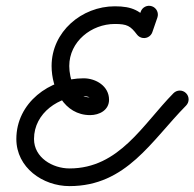

<svg xmlns="http://www.w3.org/2000/svg" viewBox="-20 -602 660 652"><path d="M496 -580.7C480.3 -586.1 463.2 -577.8 457.8 -562.1C452.1 -545.6 446.4 -529.1 440.7 -512.5C435.3 -496.9 443.6 -479.8 459.3 -474.4C475 -469 492 -477.3 497.4 -493C503.1 -509.5 508.8 -526 514.5 -542.5C519.9 -558.2 511.6 -575.3 496 -580.7ZM493 -520.8C493 -520.8 493 -520.8 493 -520.8C458.8 -566 429 -580.6 369.9 -580.6C257.3 -580.6 155.2 -494.1 155.2 -377.9C155.2 -300.6 197.8 -211.1 286.1 -211.1C317.4 -211.1 350.3 -227.9 350.3 -263.3C350.3 -309.5 305.8 -336.1 263.9 -336.1C147.8 -336.1 35.5 -252.7 35.5 -130C35.5 -33 125.2 30 216 30C409.2 30 494 -124 611.8 -243.4C623.5 -255.2 623.4 -274.2 611.6 -285.8C599.8 -297.5 580.8 -297.3 569.1 -285.5C569.1 -285.5 569.1 -285.5 569.1 -285.5C465.3 -180.3 385.3 -30 216 -30C158.7 -30 95.5 -66.7 95.5 -130C95.5 -219.2 181.1 -276.1 263.9 -276.1C270.4 -276.1 290.3 -272.7 290.3 -263.3C290.3 -261.4 290.1 -263.7 290.6 -265.7C291 -267.2 291.6 -268.6 292.5 -269.9C296.2 -275.4 293.1 -271.1 286.1 -271.1C234 -271.1 215.2 -335.7 215.2 -377.9C215.2 -460.9 290.4 -520.6 369.9 -520.6C411.6 -520.6 422.9 -514 445.2 -484.6C455.2 -471.4 474 -468.8 487.2 -478.8C500.4 -488.8 503 -507.6 493 -520.8Z"/></svg>

Font: FRB American Cursive
Style: Bold Italic
Weight: 700
Italic angle: -25°
Version: Version 2.0;Modular Font Editor K font №1